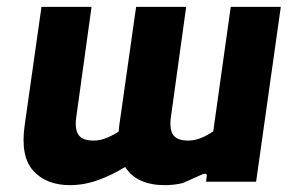

<svg xmlns="http://www.w3.org/2000/svg" viewBox="-20 -530 868 560"><path d="M184 10Q115 10 77 -32Q39 -74 52 -165L101 -510H247L202 -185Q198 -152 209.5 -136Q221 -120 253 -120Q271 -120 289 -127Q307 -134 326 -146Q327 -155 328 -165L377 -510H523L478 -185Q474 -152 485.5 -136Q497 -120 529 -120Q547 -120 565 -127Q583 -134 602 -147L653 -510H799L727 0H581L583 -16Q584 -22 579.5 -23Q575 -24 569 -21Q555 -15 541 -8.5Q527 -2 513 4Q488 10 460 10Q421 10 391.5 -3Q362 -16 345 -43Q306 -19 265.5 -4.5Q225 10 184 10Z"/></svg>

Font: Finlandica
Style: Bold Italic
Weight: 700
Italic angle: -8°
Designer: Niklas Ekholm, Juho Hiilivirta, Jaakko Suomalainen
Foundry: Helsinki Type Studio
Version: Version 1.064; ttfautohint (v1.8.4.7-5d5b)